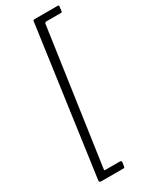

<svg xmlns="http://www.w3.org/2000/svg" viewBox="-232 -789 788 1002"><g transform="rotate(-30 161.5 -288.5)"><path d="M55 165Q50 165 46.5 162Q43 159 44 155L168 -736Q169 -740 171 -741Q173 -742 177 -742H316Q320 -742 322 -740Q324 -738 323 -735L320 -706Q319 -703 317.5 -702Q316 -701 312 -701H224Q220 -701 217 -698Q214 -695 214 -690L98 118Q98 123 98.5 123.5Q99 124 104 124H192Q196 124 198.5 126.5Q201 129 201 133L197 158Q196 162 195 163.5Q194 165 189 165H55Z"/></g></svg>

Font: Libre Franklin ExtraLight
Style: Italic
Weight: 250
Italic angle: -8°
Designer: Pablo Impallari, Rodrigo Fuenzalida, Nhung Nguyen
Foundry: Impallari Type
Version: Version 3.000